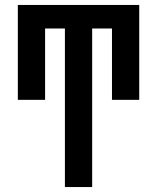

<svg xmlns="http://www.w3.org/2000/svg" viewBox="-20 -755 634 775"><path d="M242 0V-640H162V-352H52V-735H542V-352H432V-640H352V0Z"/></svg>

Font: Iosevka QP
Style: Bold
Weight: 700
Designer: Belleve Invis
Foundry: Belleve Invis
Version: Version 20.0.0; ttfautohint (v1.8.4)